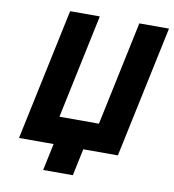

<svg xmlns="http://www.w3.org/2000/svg" viewBox="-88 -747 870 962"><g transform="rotate(10 347.0 -266.5)"><path d="M49 0H225L196 137H347L376 0H552L694 -670H543L431 -140H230L342 -670H191Z"/></g></svg>

Font: LT Wave Mono Black
Style: Italic
Weight: 900
Designer: Daniel Lyons
Version: Version 2.5 (Glyphs App)